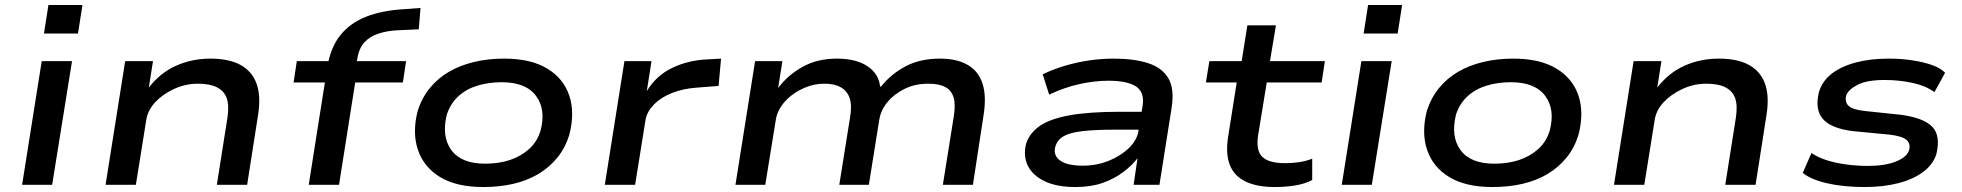

<svg xmlns="http://www.w3.org/2000/svg" viewBox="-20 -744 7900 773"><path d="M157 -609 175 -724H312L294 -609ZM69 0 148 -498H270L190 0Z M405 0 484 -498H596L579 -390H578Q625 -451 689 -479.5Q753 -508 827 -508Q902 -508 948.5 -482.5Q995 -457 1013 -407Q1031 -357 1019 -281L975 0H853L896 -272Q903 -321 892.5 -349.5Q882 -378 853.5 -392.5Q825 -407 777 -407Q726 -407 680 -385.5Q634 -364 604.5 -332Q575 -300 569 -262L527 0Z M1223 0 1288 -412H1162L1175 -498H1341L1295 -459L1298 -475Q1311 -553 1350 -602Q1389 -651 1453.5 -676.5Q1518 -702 1606 -707L1673 -712L1666 -626L1579 -622Q1539 -620 1504.5 -609Q1470 -598 1447.5 -574Q1425 -550 1418 -505L1413 -477L1393 -498H1615L1602 -412H1410L1345 0Z M1926 9Q1818 9 1752 -31Q1686 -71 1662.5 -141Q1639 -211 1662 -299Q1679 -351 1711 -390Q1743 -429 1787.5 -455Q1832 -481 1888.5 -494.5Q1945 -508 2010 -508Q2117 -508 2183 -468Q2249 -428 2272 -359Q2295 -290 2272 -201Q2256 -149 2224 -109.5Q2192 -70 2147.5 -43.5Q2103 -17 2047 -4Q1991 9 1926 9ZM1933 -85Q1988 -85 2032 -99.5Q2076 -114 2109 -143Q2142 -172 2156 -217Q2179 -303 2138 -358Q2097 -413 2000 -413Q1948 -413 1903 -399.5Q1858 -386 1826 -357Q1794 -328 1779 -283Q1757 -195 1797 -140Q1837 -85 1933 -85Z M2415 0 2494 -498H2603L2584 -377Q2622 -440 2687 -471Q2752 -502 2830 -505L2883 -508L2873 -398L2783 -391Q2729 -387 2685 -369.5Q2641 -352 2613 -323.5Q2585 -295 2579 -262L2537 0Z M2941 0 3020 -498H3130L3113 -391V-390Q3152 -442 3211.5 -475Q3271 -508 3349 -508Q3426 -508 3471.5 -478Q3517 -448 3523 -398L3526 -394Q3566 -445 3625 -476.5Q3684 -508 3764 -508Q3832 -508 3875.5 -483Q3919 -458 3935.5 -408Q3952 -358 3940 -281L3897 0H3776L3819 -269Q3828 -321 3819.5 -350.5Q3811 -380 3786 -393.5Q3761 -407 3717 -407Q3663 -407 3620.5 -385.5Q3578 -364 3552 -332Q3526 -300 3520 -262L3478 0H3359L3402 -269Q3411 -320 3400.5 -349.5Q3390 -379 3364.5 -393Q3339 -407 3300 -407Q3261 -407 3226.5 -393.5Q3192 -380 3165.5 -359Q3139 -338 3123.5 -313.5Q3108 -289 3104 -265L3061 0Z M4310 9Q4234 9 4185.5 -14.5Q4137 -38 4118 -77Q4099 -116 4111 -165Q4125 -208 4165.5 -236.5Q4206 -265 4284.5 -279.5Q4363 -294 4490 -294H4598L4588 -222H4472Q4389 -222 4338 -216Q4287 -210 4262 -195.5Q4237 -181 4229 -154Q4219 -120 4247 -98.5Q4275 -77 4340 -77Q4395 -77 4443.5 -96.5Q4492 -116 4525.5 -148.5Q4559 -181 4564 -220L4580 -317Q4589 -373 4553.5 -396Q4518 -419 4443 -419Q4387 -419 4326 -405.5Q4265 -392 4204 -363L4178 -445Q4222 -466 4270 -480Q4318 -494 4367 -501Q4416 -508 4463 -508Q4545 -508 4601.5 -490Q4658 -472 4683.5 -429.5Q4709 -387 4697 -310L4648 0H4544L4560 -109L4562 -110Q4539 -79 4502.5 -51.5Q4466 -24 4419 -7.5Q4372 9 4310 9Z M5112 9Q5041 9 4995 -13Q4949 -35 4931.5 -79.5Q4914 -124 4924 -190L4959 -412H4835L4849 -498H4979L5002 -642H5117L5093 -498H5314L5301 -412H5080L5045 -198Q5036 -137 5062.5 -112Q5089 -87 5155 -87Q5182 -87 5209.5 -91Q5237 -95 5263 -105V-19Q5231 -3 5192.5 3Q5154 9 5112 9Z M5470 -609 5488 -724H5625L5607 -609ZM5382 0 5461 -498H5583L5503 0Z M5989 9Q5881 9 5815 -31Q5749 -71 5725.5 -141Q5702 -211 5725 -299Q5742 -351 5774 -390Q5806 -429 5850.5 -455Q5895 -481 5951.5 -494.5Q6008 -508 6073 -508Q6180 -508 6246 -468Q6312 -428 6335 -359Q6358 -290 6335 -201Q6319 -149 6287 -109.5Q6255 -70 6210.5 -43.5Q6166 -17 6110 -4Q6054 9 5989 9ZM5996 -85Q6051 -85 6095 -99.5Q6139 -114 6172 -143Q6205 -172 6219 -217Q6242 -303 6201 -358Q6160 -413 6063 -413Q6011 -413 5966 -399.5Q5921 -386 5889 -357Q5857 -328 5842 -283Q5820 -195 5860 -140Q5900 -85 5996 -85Z M6478 0 6557 -498H6669L6652 -390H6651Q6698 -451 6762 -479.5Q6826 -508 6900 -508Q6975 -508 7021.5 -482.5Q7068 -457 7086 -407Q7104 -357 7092 -281L7048 0H6926L6969 -272Q6976 -321 6965.5 -349.5Q6955 -378 6926.5 -392.5Q6898 -407 6850 -407Q6799 -407 6753 -385.5Q6707 -364 6677.5 -332Q6648 -300 6642 -262L6600 0Z M7487 9Q7402 9 7336.5 -6Q7271 -21 7238 -48L7273 -128Q7299 -110 7336 -98.5Q7373 -87 7416 -81.5Q7459 -76 7500 -76Q7568 -76 7612.5 -93.5Q7657 -111 7666 -139Q7673 -165 7656 -180.5Q7639 -196 7587 -202L7440 -216Q7352 -227 7319 -265Q7286 -303 7303 -373Q7316 -417 7353.5 -446.5Q7391 -476 7450 -492Q7509 -508 7584 -508Q7635 -508 7680 -501Q7725 -494 7759 -482Q7793 -470 7811 -451L7768 -373Q7733 -399 7679 -410.5Q7625 -422 7568 -422Q7497 -422 7459.5 -403Q7422 -384 7413 -360Q7406 -333 7423 -317.5Q7440 -302 7489 -297L7632 -282Q7723 -270 7758.5 -234.5Q7794 -199 7776 -124Q7763 -82 7723 -52Q7683 -22 7622.5 -6.5Q7562 9 7487 9Z"/></svg>

Font: Nunito Sans 7pt Expanded SemiBold
Style: Italic
Weight: 600
Width: 7
Italic angle: -9°
Designer: Vernon Adams
Foundry: Vernon Adams
Version: Version 3.101;gftools[0.9.27]